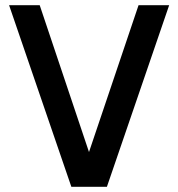

<svg xmlns="http://www.w3.org/2000/svg" viewBox="-20 -720 686 740"><path d="M15 -700H133L323 -134L514 -700H632L392 0H255Z"/></svg>

Font: Haskoy SemiBold
Style: Regular
Weight: 600
Designer: Ertekin Erdin
Foundry: Ertekin Erdin
Version: Version 1.500; ttfautohint (v1.8.3)